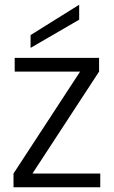

<svg xmlns="http://www.w3.org/2000/svg" viewBox="-20 -790 481 810"><path d="M398 -488 117 -58H403V0H37V-58L318 -488H42V-546H398ZM314 -770V-707L109 -588V-642Z"/></svg>

Font: SVN-Poppins Light
Style: Regular
Weight: 300
Designer: Ninad Kale (Devanagari), Jonny Pinhorn (Latin)
Foundry: Indian Type Foundry
Version: Version 3.002 2017; ttfautohint (v1.8.3)